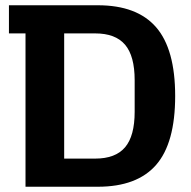

<svg xmlns="http://www.w3.org/2000/svg" viewBox="-20 -710 727 730"><path d="M77 -583H14V-690H352Q501 -690 573.5 -606.5Q646 -523 646 -345Q646 -166 573.5 -83Q501 0 352 0H77ZM342 -107Q419 -107 455.5 -150Q492 -193 492 -285V-405Q492 -497 455.5 -540Q419 -583 342 -583H224V-107Z"/></svg>

Font: Mozilla Headline BETA
Style: Bold
Weight: 700
Designer: Studio DRAMA
Foundry: Studio DRAMA
Version: Version 0.100